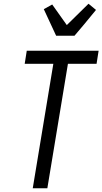

<svg xmlns="http://www.w3.org/2000/svg" viewBox="-20 -1006 547 1026"><path d="M155 0 265 -665H112L123 -735H507L496 -665H343L233 0ZM280 -815 214 -957 259 -982 337 -872 453 -986 493 -953 428 -874 378 -815Z"/></svg>

Font: Iosevka Curly
Style: Italic
Weight: 400
Italic angle: -9°
Monospace: yes
Designer: Belleve Invis
Foundry: Belleve Invis
Version: Version 22.1.2; ttfautohint (v1.8.4)